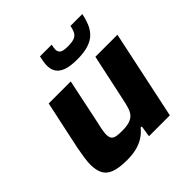

<svg xmlns="http://www.w3.org/2000/svg" viewBox="-190 -878 1041 1041"><g transform="rotate(-45 330.0 -358.0)"><path d="M204 8Q142 8 107 -5.5Q72 -19 58.5 -47Q45 -75 45 -115Q45 -136 49.5 -167Q54 -198 60 -229L120 -510H289L233 -243Q229 -229 225 -205.5Q221 -182 221 -171Q221 -150 228.5 -140Q236 -130 252 -126.5Q268 -123 295 -123Q331 -123 353 -130Q375 -137 387.5 -151Q400 -165 407 -187.5Q414 -210 420 -240L478 -510H647L539 0H379L389 -65H380Q360 -40 333.5 -23.5Q307 -7 275 0.5Q243 8 204 8ZM398 -569Q345 -569 314.5 -580.5Q284 -592 271 -612.5Q258 -633 258 -660Q258 -675 260.5 -691Q263 -707 267 -724H357Q355 -714 353.5 -706Q352 -698 352 -691Q352 -674 364 -664.5Q376 -655 413 -655Q450 -655 466.5 -663.5Q483 -672 490 -688Q497 -704 501 -724H592Q585 -690 573.5 -662Q562 -634 541.5 -613Q521 -592 486 -580.5Q451 -569 398 -569Z"/></g></svg>

Font: Saira Expanded
Style: Bold Italic
Weight: 700
Width: 7
Italic angle: -12°
Designer: Hector Gatti with collaboration of the Omnibus-Type team
Foundry: Omnibus-Type
Version: Version 1.101